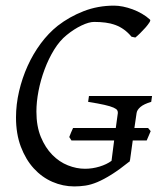

<svg xmlns="http://www.w3.org/2000/svg" viewBox="-20 -650 564 685"><path d="M503.4 -148.9H453.6L443.8 -78.1Q443.8 -78.1 443.6 -77.9Q443.4 -77.6 442.4 -77.1Q442.9 -76.2 443.8 -75.2Q406.7 -45.4 378.4 -27.6Q350.1 -9.8 327.1 -0.2Q304.2 9.3 284.4 12.2Q264.6 15.1 245.1 15.1Q204.6 15.1 167 -1.2Q129.4 -17.6 100.6 -49.1Q71.8 -80.6 54.4 -126.5Q37.1 -172.4 37.1 -231Q37.1 -277.3 48.1 -324.5Q59.1 -371.6 78.6 -414.8Q98.1 -458 125.5 -494.9Q152.8 -531.7 186 -558.1Q227.5 -590.3 278.3 -610.1Q329.1 -629.9 387.2 -629.9Q401.9 -629.9 418.9 -626.5Q436 -623 453.1 -616.7Q470.2 -610.4 486.3 -601.1Q502.4 -591.8 515.1 -580.1Q518.1 -577.6 512.7 -569.3Q507.3 -561 498.5 -551Q489.7 -541 479.7 -531.2Q469.7 -521.5 462.9 -516.1L449.2 -519Q436.5 -534.2 422.4 -544.4Q408.2 -554.7 391.8 -560.8Q375.5 -566.9 356.7 -569.3Q337.9 -571.8 315.9 -571.8Q297.4 -571.8 270.8 -559.1Q244.1 -546.4 217.8 -524.9Q192.9 -504.9 173.1 -472.7Q153.3 -440.4 139.2 -402.6Q125 -364.7 117.4 -325.4Q109.9 -286.1 109.9 -252Q109.9 -199.7 125.7 -161.4Q141.6 -123 166.5 -97.7Q191.4 -72.3 222.2 -60.1Q252.9 -47.9 283.2 -47.9Q309.6 -47.9 335.2 -55.7Q360.8 -63.5 377.9 -76.2L387.2 -148.9H234.9L227.1 -161.1Q230 -168.5 233.4 -177Q236.8 -185.5 240.7 -193.4H393.1L400.4 -246.6Q400.9 -251.5 398.4 -256.3Q396 -261.2 385 -266.1Q374 -271 352.5 -275.9Q331.1 -280.8 294.4 -286.6L297.4 -307.6H522.5L519.5 -286.6Q493.2 -278.8 481 -268.3Q468.8 -257.8 467.3 -246.6L459.5 -193.4H508.3L517.6 -182.1Z"/></svg>

Font: GentiumAlt
Style: Italic
Weight: 400
Italic angle: -7°
Designer: J. Victor Gaultney
Version: Version 1.02; 2005; OFL release